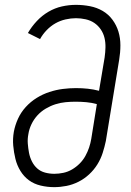

<svg xmlns="http://www.w3.org/2000/svg" viewBox="-20 -763 540 791"><path d="M203 8Q175 8 147.5 1.5Q120 -5 99 -20.5Q78 -36 64 -59Q50 -82 43.5 -108.5Q37 -135 34.5 -163Q32 -191 37 -220Q42 -247 54 -273.5Q66 -300 86 -322Q106 -344 131 -359.5Q156 -375 183.5 -384Q211 -393 238.5 -396.5Q266 -400 293 -400Q318 -400 341.5 -397.5Q365 -395 388 -389L411 -526Q414 -547 414.5 -567.5Q415 -588 410.5 -607Q406 -626 395 -642Q384 -658 368.5 -668.5Q353 -679 333 -683.5Q313 -688 293 -688Q272 -688 250 -683Q228 -678 208.5 -667Q189 -656 172.5 -639Q156 -622 145 -602L95 -627Q110 -653 131.5 -676Q153 -699 179.5 -714.5Q206 -730 235 -736.5Q264 -743 293 -743Q322 -743 350.5 -737.5Q379 -732 403 -718Q427 -704 443.5 -681.5Q460 -659 468 -632.5Q476 -606 476 -576.5Q476 -547 471 -517L416 -182Q411 -158 403 -133Q395 -108 381 -85.5Q367 -63 347 -44.5Q327 -26 303 -14Q279 -2 253.5 3Q228 8 203 8ZM204 -47Q222 -47 241 -51Q260 -55 277 -65Q294 -75 308 -89Q322 -103 331.5 -120Q341 -137 347 -155Q353 -173 356 -191L379 -334Q358 -340 336 -342Q314 -344 291 -344Q271 -344 250 -342Q229 -340 208.5 -333.5Q188 -327 168.5 -315.5Q149 -304 134 -287.5Q119 -271 109.5 -251Q100 -231 97 -211Q93 -191 94.5 -171.5Q96 -152 99.5 -133.5Q103 -115 111.5 -98Q120 -81 133.5 -69Q147 -57 165.5 -52Q184 -47 204 -47Z"/></svg>

Font: Iosevka SS04 Light
Style: Italic
Weight: 300
Italic angle: -9°
Monospace: yes
Designer: Belleve Invis
Foundry: Belleve Invis
Version: Version 19.0.0; ttfautohint (v1.8.4)